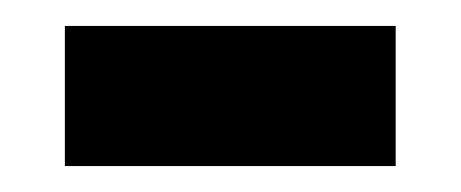

<svg xmlns="http://www.w3.org/2000/svg" viewBox="-20 -342 355 148"><path d="M30 -214V-322H285V-214Z"/></svg>

Font: Noto Sans Adlam SemiBold
Style: Regular
Weight: 600
Version: Version 3.001